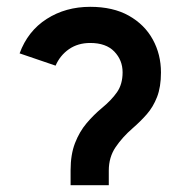

<svg xmlns="http://www.w3.org/2000/svg" viewBox="-20 -543 540 563"><path d="M187 0V-44Q187 -90 200 -123.5Q213 -157 234 -181.8Q255 -206.5 278.5 -226Q306.5 -249 323 -272.5Q339.5 -296 339.5 -331Q339.5 -366.5 315.2 -391.8Q291 -417 244.5 -417Q208.5 -417 182.2 -398.8Q156 -380.5 143 -350.5L37.5 -386.5Q61.5 -452 117 -487.5Q172.5 -523 244.5 -523Q311.5 -523 357.8 -497Q404 -471 428 -427.2Q452 -383.5 452 -330.5Q452 -288 440.5 -258.5Q429 -229 410 -207.5Q391 -186 369 -167Q339 -141 319 -111.5Q299 -82 299 -43V0Z"/></svg>

Font: Overpass SemiBold
Style: Regular
Weight: 600
Designer: Delve Withrington, Dave Bailey, Thomas Jockin
Foundry: Delve Fonts LLC
Version: Version 4.000